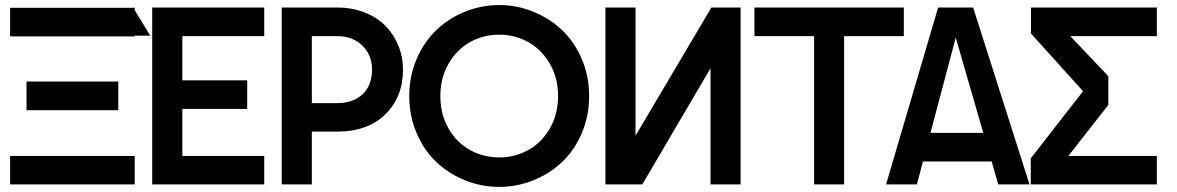

<svg xmlns="http://www.w3.org/2000/svg" viewBox="-20 -730 4659 760"><path d="M85 -293.9V-407.2H448.2V-293.9ZM20 0V-112.8H513.2V0ZM20 -585.9V-699.2H513.2V-585.9Z M582.5 0V-700.2H1025.9V-586.9H701.7V-412.1H958.5V-298.8H701.7V-112.8H1025.9V0ZM365.7 -650.9 506.8 -700.2 574.7 -588.9H399.9Z M1095.2 0V-700.2H1314.5Q1373.5 -700.2 1423.3 -680.7Q1473.1 -661.1 1505.9 -627.4Q1538.6 -593.8 1556.9 -549.3Q1575.2 -504.9 1575.2 -455.1Q1575.2 -345.2 1504.9 -277.1Q1434.6 -209 1314.5 -209H1214.4V0ZM1214.4 -321.8H1315.4Q1377.4 -321.8 1415 -356.7Q1452.6 -391.6 1452.6 -455.1Q1452.6 -512.2 1414.1 -549.6Q1375.5 -586.9 1315.4 -586.9H1214.4Z M1956.1 9.8Q1885.7 9.8 1821.3 -16.1Q1756.8 -42 1707.8 -88.1Q1658.7 -134.3 1629.4 -202.4Q1600.1 -270.5 1600.1 -350.1Q1600.1 -428.7 1629.4 -496.8Q1658.7 -564.9 1707.5 -611.3Q1756.3 -657.7 1821 -683.8Q1885.7 -710 1956.1 -710Q2025.9 -710 2090.6 -683.8Q2155.3 -657.7 2204.3 -611.3Q2253.4 -564.9 2282.7 -496.8Q2312 -428.7 2312 -350.1Q2312 -270.5 2282.7 -202.4Q2253.4 -134.3 2204.3 -88.1Q2155.3 -42 2090.6 -16.1Q2025.9 9.8 1956.1 9.8ZM1723.1 -350.1Q1723.1 -277.3 1755.6 -221.2Q1788.1 -165 1840.8 -136Q1893.6 -106.9 1956.1 -106.9Q2018.1 -106.9 2070.8 -136Q2123.5 -165 2156.2 -221.2Q2189 -277.3 2189 -350.1Q2189 -421.9 2156.2 -478Q2123.5 -534.2 2070.8 -563.5Q2018.1 -592.8 1956.1 -592.8Q1893.6 -592.8 1840.8 -563.5Q1788.1 -534.2 1755.6 -478Q1723.1 -421.9 1723.1 -350.1Z M2376.5 0V-700.2H2495.6V-192.9L2795.9 -700.2H2911.6V0H2792.5V-460L2522.5 0Z M3202.6 0V-586.9H2966.3V-700.2H3557.6V-586.9H3321.3V0Z M3487.3 0 3693.4 -700.2H3832L4055.2 0H3931.2L3905.3 -90.8H3633.3L3609.4 0ZM3663.1 -204.1H3872.1L3763.2 -581.1Z M4216.8 -586.9 4367.2 -428.2V-314.9L4209 -112.8H4559.1V0H4060.1V-103L4267.1 -369.1L4061 -597.2V-700.2H4559.1V-586.9Z"/></svg>

Font: Cakra Normal
Style: Regular
Weight: 400
Designer: Lucia Kollert, Vojtech Kollert
Foundry: OoM Type
Version: Version 1.000;Glyphs 3.1.1 (3148)